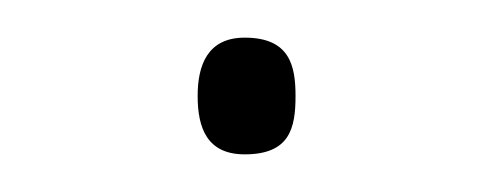

<svg xmlns="http://www.w3.org/2000/svg" viewBox="-20 -365 260 102"><path d="M85 -314C85 -297 90 -283 110 -283C134 -283 137 -297 137 -314C137 -330 134 -345 110 -345C90 -345 85 -330 85 -314Z"/></svg>

Font: Noto Sans Gurmukhi UI Thin
Style: Regular
Weight: 100
Designer: Jelle Bosma - Monotype Design Team
Foundry: Monotype Imaging Inc.
Version: Version 2.004